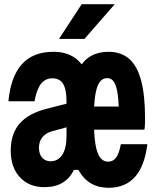

<svg xmlns="http://www.w3.org/2000/svg" viewBox="-20 -874 740 912"><path d="M496 18Q402 18 355.5 -61.5Q309 -141 309 -309Q309 -471 355 -549.5Q401 -628 495 -628Q555 -628 593.5 -594.5Q632 -561 650.5 -491Q669 -421 669 -312Q669 -299 668.5 -284Q668 -269 666 -258H383V-368H591L545 -311Q545 -382 539.5 -423.5Q534 -465 522 -484Q510 -503 489 -503Q467 -503 453 -483.5Q439 -464 432.5 -421.5Q426 -379 426 -309Q426 -236 433 -191.5Q440 -147 455 -126.5Q470 -106 494 -106Q517 -106 531.5 -125.5Q546 -145 554 -189H680Q667 -85 621 -33.5Q575 18 496 18ZM306 -384V-272L229 -251Q198 -243 181.5 -222.5Q165 -202 165 -172Q165 -143 180 -125.5Q195 -108 220 -108Q256 -108 276 -139Q296 -170 296 -229V-390Q296 -449 280 -475.5Q264 -502 229 -502Q195 -502 174.5 -475.5Q154 -449 144 -393H20Q31 -510 84 -569Q137 -628 234 -628Q321 -628 367 -569.5Q413 -511 413 -401V-126L369 -67H331Q312 -27 277 -6Q242 15 191 15Q118 15 74.5 -32Q31 -79 31 -158Q31 -239 73.5 -287.5Q116 -336 204 -358ZM260 -689 368 -854H525L381 -689Z"/></svg>

Font: Martian Mono SemiExpanded SemiBold
Style: Regular
Weight: 600
Monospace: yes
Version: Version 0.930